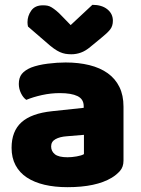

<svg xmlns="http://www.w3.org/2000/svg" viewBox="-20 -760 584 796"><path d="M260 -108Q277 -108 297.5 -111.5Q318 -115 328 -121V-201L256 -195Q228 -193 210 -183Q192 -173 192 -153Q192 -133 207.5 -120.5Q223 -108 260 -108ZM252 -501Q306 -501 350.5 -490Q395 -479 426.5 -456.5Q458 -434 475 -399.5Q492 -365 492 -318V-94Q492 -68 477.5 -51.5Q463 -35 443 -23Q378 16 260 16Q207 16 164.5 6Q122 -4 91.5 -24Q61 -44 44.5 -75Q28 -106 28 -147Q28 -216 69 -253Q110 -290 196 -299L327 -313V-320Q327 -349 301.5 -361.5Q276 -374 228 -374Q191 -374 154.5 -366Q118 -358 89 -346Q76 -355 67 -373.5Q58 -392 58 -412Q58 -438 70.5 -453.5Q83 -469 109 -480Q138 -491 177.5 -496Q217 -501 252 -501ZM273 -656 363 -740Q402 -740 425 -721.5Q448 -703 448 -674Q448 -652 436.5 -637.5Q425 -623 400 -603L355 -566Q335 -549 315.5 -542Q296 -535 276 -535Q262 -535 251 -537Q240 -539 228.5 -544Q217 -549 203 -559Q189 -569 170 -586L96 -650Q95 -655 94.5 -659Q94 -663 94 -668Q94 -694 109.5 -716Q125 -738 158 -738Q168 -738 176.5 -736.5Q185 -735 194 -729.5Q203 -724 214 -715Q225 -706 239 -691Z"/></svg>

Font: Baloo Da 2 ExtraBold
Style: Regular
Weight: 800
Designer: Noopur Datye, Sulekha Rajkumar and Ek Type
Foundry: Ek Type
Version: Version 1.640;hotconv 1.0.111;makeotfexe 2.5.65597; ttfautoh